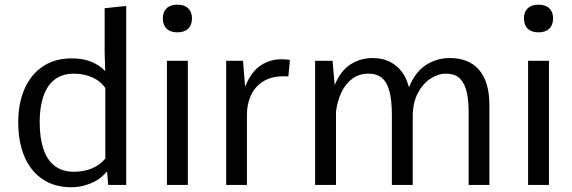

<svg xmlns="http://www.w3.org/2000/svg" viewBox="-20 -787 2435 817"><path d="M285.2 9.8Q210.9 9.8 160.2 -25.1Q109.4 -60.1 83.5 -122.1Q57.6 -184.1 57.6 -265.6Q57.6 -348.1 84.7 -409.4Q111.8 -470.7 162.8 -504.6Q213.9 -538.6 284.7 -538.6Q335.4 -538.6 370.4 -523.4Q405.3 -508.3 427.7 -484.4L425.3 -563V-752L517.1 -761.7V0H440.4L435.5 -57.6Q406.7 -23.4 366 -6.8Q325.2 9.8 285.2 9.8ZM294.4 -56.2Q335.9 -56.2 370.4 -70.1Q404.8 -84 428.2 -112.3V-412.6Q407.7 -442.4 372.3 -458Q336.9 -473.6 293.9 -473.6Q257.3 -473.6 230.2 -459.7Q203.1 -445.8 185.1 -419.2Q167 -392.6 158 -354.2Q148.9 -315.9 148.9 -267.1Q148.9 -200.7 164.6 -153.6Q180.2 -106.4 212.6 -81.3Q245.1 -56.2 294.4 -56.2Z M690.4 0V-528.3H779.3V0ZM734.9 -649.4Q705.1 -649.4 689 -665Q672.9 -680.7 672.9 -709Q672.9 -736.3 689 -751.7Q705.1 -767.1 734.9 -767.1Q764.6 -767.1 780.8 -751.7Q796.9 -736.3 796.9 -709Q796.9 -680.7 780.8 -665Q764.6 -649.4 734.9 -649.4Z M942.4 0V-528.3H1014.2L1022.9 -418.5Q1050.3 -483.9 1090.3 -509.3Q1130.4 -534.7 1175.3 -534.7Q1186 -534.7 1195.3 -534.2Q1204.6 -533.7 1213.9 -532.2L1207 -461.9Q1202.1 -461.9 1197.3 -462.2Q1192.4 -462.4 1187 -462.4Q1134.3 -462.4 1099.6 -440.4Q1064.9 -418.5 1047.9 -381.6Q1030.8 -344.7 1030.8 -299.8V0Z M1320.8 0V-528.3H1395L1404.3 -424.8Q1428.7 -485.4 1471.2 -512.7Q1513.7 -540 1565.4 -540Q1606 -540 1637.2 -524.9Q1668.5 -509.8 1689.5 -481.9Q1710.4 -454.1 1720.2 -415.5Q1746.1 -479.5 1791.7 -509.8Q1837.4 -540 1894 -540Q1975.6 -540 2019 -489Q2062.5 -438 2062.5 -340.3V0H1974.1V-314.5Q1974.1 -353 1967.3 -389.6Q1960.4 -426.3 1939.7 -450Q1918.9 -473.6 1877 -473.6Q1844.2 -473.6 1811.8 -452.4Q1779.3 -431.2 1757.8 -390.4Q1736.3 -349.6 1736.3 -291V0H1647.5V-297.9Q1647.5 -358.9 1637.5 -397.7Q1627.4 -436.5 1605.5 -455.1Q1583.5 -473.6 1547.9 -473.6Q1508.3 -473.6 1479.5 -452.4Q1450.7 -431.2 1433.1 -394.5Q1415.5 -357.9 1409.7 -311.5V0Z M2227.1 0V-528.3H2315.9V0ZM2271.5 -649.4Q2241.7 -649.4 2225.6 -665Q2209.5 -680.7 2209.5 -709Q2209.5 -736.3 2225.6 -751.7Q2241.7 -767.1 2271.5 -767.1Q2301.3 -767.1 2317.4 -751.7Q2333.5 -736.3 2333.5 -709Q2333.5 -680.7 2317.4 -665Q2301.3 -649.4 2271.5 -649.4Z"/></svg>

Font: Comme
Style: Regular
Weight: 400
Designer: Vernon Adams
Foundry: Vernon Adams
Version: Version 1.000;gftools[0.9.27]